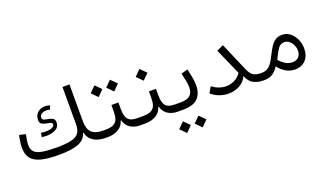

<svg xmlns="http://www.w3.org/2000/svg" viewBox="-80 -1191 3359 1976"><g transform="rotate(-20 1599.0 -203.0)"><path d="M334.5 -228Q321.3 -228 307.4 -229.5Q293.5 -231 279.3 -232.9L289.1 -277.3Q300.8 -274.9 314.2 -273.7Q327.6 -272.5 340.3 -272.5Q362.8 -272.5 384.8 -276.9Q406.7 -281.2 421.1 -291Q435.5 -300.8 435.5 -316.9Q435.5 -332.5 419.7 -337.9Q403.8 -343.3 377.9 -347.2Q348.1 -352.5 326.2 -364.5Q304.2 -376.5 304.2 -410.6Q304.2 -460.4 337.6 -490.2Q371.1 -520 418.5 -520Q445.8 -520 472.2 -510.7L457.5 -468.8Q439 -475.1 417.5 -475.1Q388.2 -475.1 366 -460.9Q343.8 -446.8 343.8 -420.4Q343.8 -402.3 359.1 -396.2Q374.5 -390.1 400.4 -385.7Q431.2 -381.3 453.6 -369.4Q476.1 -357.4 476.1 -322.3Q476.1 -275.4 434.3 -251.7Q392.6 -228 334.5 -228ZM733.9 -240.2Q733.9 -155.8 773.4 -117.7Q813 -79.6 898.4 -79.6H898.9V0H898.4Q817.9 0 765.9 -32.5Q713.9 -64.9 699.7 -128.9H694.8Q675.3 -58.6 601.3 -29.3Q527.3 0 386.7 0Q265.6 0 191.7 -19.3Q117.7 -38.6 84.2 -82.5Q50.8 -126.5 50.8 -199.2Q50.8 -227.1 55.7 -262.9Q60.5 -298.8 68.4 -333L137.2 -317.9Q130.4 -288.1 126 -255.1Q121.6 -222.2 121.6 -201.2Q121.6 -154.8 146.7 -128.2Q171.9 -101.6 230.5 -90.6Q289.1 -79.6 389.2 -79.6Q493.2 -79.6 551.5 -93.8Q609.9 -107.9 633.5 -142.6Q657.2 -177.2 657.2 -238.8V-644.5H733.9Z M1143.6 -231.9Q1143.6 -182.1 1153.3 -148.2Q1163.1 -114.3 1191.4 -96.9Q1219.7 -79.6 1274.4 -79.6H1310.1V0H1272.5Q1210.4 0 1166 -30Q1121.6 -60.1 1106.9 -115.7H1102.1Q1087.9 -59.6 1037.6 -29.8Q987.3 0 923.8 0H898.9Q884.8 0 884.8 -40Q884.8 -79.6 898.9 -79.6H923.8Q983.9 -79.6 1014.6 -97.2Q1045.4 -114.7 1056.2 -148.7Q1066.9 -182.6 1066.9 -231.9V-297.9H1143.6ZM907.7 -483.9 971.7 -547.9 1035.6 -483.9 971.7 -419.4ZM1077.6 -483.9 1141.6 -547.9 1206.1 -483.9 1141.6 -419.4Z M1554.7 -231.9Q1554.7 -182.1 1564.5 -148.2Q1574.2 -114.3 1602.5 -96.9Q1630.9 -79.6 1685.5 -79.6H1721.2V0H1683.6Q1621.6 0 1577.1 -30Q1532.7 -60.1 1518.1 -115.7H1513.2Q1499 -59.6 1448.7 -29.8Q1398.4 0 1335 0H1310.1Q1295.9 0 1295.9 -40Q1295.9 -79.6 1310.1 -79.6H1335Q1395 -79.6 1425.8 -97.2Q1456.5 -114.7 1467.3 -148.7Q1478 -182.6 1478 -231.9V-297.9H1554.7ZM1400.9 -483.9 1464.8 -547.9 1529.3 -483.9 1464.8 -419.4Z M1926.8 -374Q1939.9 -322.3 1948 -276.1Q1956.1 -230 1956.1 -192.9Q1956.1 -99.6 1906 -49.8Q1856 0 1746.1 0H1721.2Q1707 0 1707 -40Q1707 -79.6 1721.2 -79.6H1746.1Q1819.8 -79.6 1851.1 -109.4Q1882.3 -139.2 1882.3 -196.8Q1882.3 -226.1 1874.8 -266.4Q1867.2 -306.6 1855.5 -354.5ZM1637.2 175.3 1701.2 111.3 1765.1 175.3 1701.2 239.7ZM1807.1 175.3 1871.1 111.3 1935.5 175.3 1871.1 239.7Z M2355.5 -484.4 2487.8 -176.8Q2512.7 -118.7 2543.2 -99.1Q2573.7 -79.6 2625.5 -79.6H2633.3V0H2625.5Q2561 0 2515.9 -25.1Q2470.7 -50.3 2447.8 -109.4H2442.9Q2418.9 -54.7 2363.5 -24.9Q2308.1 4.9 2241.7 4.9Q2193.8 4.9 2145.8 -12.2Q2097.7 -29.3 2055.7 -64.5L2093.8 -130.9Q2129.4 -102.5 2167.7 -88.9Q2206.1 -75.2 2244.1 -75.2Q2293 -75.2 2337.6 -97.4Q2382.3 -119.6 2409.7 -162.1L2282.2 -449.7Z M2633.3 -79.6Q2676.3 -79.6 2703.9 -98.6Q2731.4 -117.7 2752 -150.6Q2772.5 -183.6 2792.5 -224.6Q2814.5 -269 2836.9 -303.2Q2859.4 -337.4 2888.9 -356.9Q2918.5 -376.5 2961.4 -376.5Q3011.7 -376.5 3049.8 -346.2Q3087.9 -315.9 3109.4 -268.1Q3130.9 -220.2 3130.9 -167.5Q3130.9 -88.9 3087.4 -41.7Q3043.9 5.4 2971.2 5.4Q2916.5 5.4 2871.6 -21Q2826.7 -47.4 2791.5 -93.3Q2764.6 -51.3 2728.8 -25.6Q2692.9 0 2633.3 0Q2619.1 0 2619.1 -40Q2619.1 -79.6 2633.3 -79.6ZM2830.1 -149.9Q2864.3 -112.8 2898.2 -93.3Q2932.1 -73.7 2971.7 -73.7Q3013.7 -73.7 3038.3 -99.9Q3063 -126 3063 -168.9Q3063 -198.2 3049.8 -227.8Q3036.6 -257.3 3013.4 -277.3Q2990.2 -297.4 2960.4 -297.4Q2917 -297.4 2892.8 -264.6Q2868.7 -231.9 2847.2 -186Z"/></g></svg>

Font: Estedad-FD Regular
Style: FD-Regular
Weight: 400
Designer: Amin Abedi
Version: Version 7.3